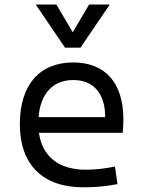

<svg xmlns="http://www.w3.org/2000/svg" viewBox="-20 -796 626 826"><path d="M337.9 9.8C380.9 9.8 432.1 6.8 485.4 -3.9L474.6 -79.6C433.1 -70.8 390.6 -65.9 349.6 -65.9C233.4 -65.9 162.1 -121.6 147.5 -224.6H507.8C509.8 -241.7 510.7 -261.2 510.7 -283.2C510.7 -440.4 432.1 -527.3 294.9 -527.3C148.9 -527.3 65.4 -429.7 65.4 -261.7C65.4 -87.4 164.1 9.8 337.9 9.8ZM146 -292C153.8 -394 208 -451.7 295.9 -451.7C381.8 -451.7 432.6 -394 432.6 -292ZM259.8 -590.8H326.2L452.1 -776.4H363.3L293 -657.2L222.7 -776.4H133.8Z"/></svg>

Font: Cascadia Code SemiLight
Style: Regular
Weight: 350
Monospace: yes
Designer: Aaron Bell
Foundry: Saja Typeworks
Version: Version 2404.023